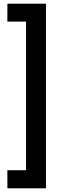

<svg xmlns="http://www.w3.org/2000/svg" viewBox="-20 -800 365 1040"><path d="M229 220V-780H20V-683H121V122H20V220Z"/></svg>

Font: NM-font
Style: Medium
Weight: 500
Designer: ""
Foundry: ""
Version: ""